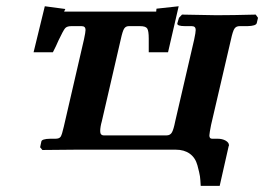

<svg xmlns="http://www.w3.org/2000/svg" viewBox="-20 -481 849 617"><path d="M394 -397Q384.3 -397 379.2 -389.4Q374 -381.8 368.2 -355L307.1 -90.8Q302.2 -73.7 302 -59.8Q301.8 -45.9 314 -45.9H515.1Q527.3 -45.9 532.7 -55.9Q538.1 -65.9 543 -90.8L604 -354Q608.9 -377 608.9 -384.8Q608.9 -397 596.2 -397H575.2Q548.3 -397 549.8 -405.8L555.2 -423.8L564.9 -434.1L675.8 -432.1Q727.5 -432.1 801.8 -434.1L809.1 -423.8L805.2 -407.2Q803.2 -397.5 774.9 -397H750Q738.8 -397 733.4 -388.9Q728 -380.9 722.2 -354L658.2 -79.1Q653.3 -54.2 652.8 -45.9Q652.8 -34.7 662.1 -35.2H679.2Q694.3 -35.2 705.1 -29.1Q715.8 -22.9 715.8 -14.2Q715.8 -12.2 714.8 -11.2L686 116.2H625Q624 96.2 622.6 85.7Q621.1 75.2 614.5 50.5Q607.9 25.9 589.8 12.9Q571.8 0 544.9 0H223.1L116.2 1L108.9 -7.8L112.8 -25.9Q113.8 -34.7 142.1 -35.2H158.2Q170.4 -35.2 174.8 -41.5Q179.2 -47.9 185.1 -74.2L250 -355Q254.9 -377.9 254.9 -384.8Q254.9 -397 242.2 -397H209Q194.8 -397 189 -389.9Q183.1 -382.8 168 -351.1Q166 -346.2 159.9 -333Q153.8 -319.8 149.9 -313H87.9L124 -460.9L189.9 -452.1L186 -443.8H481.9Q481.9 -447.8 482.9 -453.1L554.2 -460.9L520 -313H458V-340.8V-356.9Q458 -381.8 453.1 -389.4Q448.2 -397 430.2 -397Z"/></svg>

Font: Linux Libertine
Style: Semibold Italic
Weight: 600
Italic angle: -11.5°
Designer: Philipp H. Poll
Foundry: Philipp H. Poll
Version: Version 5.1.2 ; ttfautohint (v0.9)